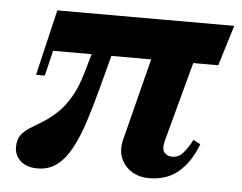

<svg xmlns="http://www.w3.org/2000/svg" viewBox="-41 -508 714 567"><g transform="rotate(5 316.0 -225.0)"><path d="M61 -265 107 -460H631.5L594.5 -340H105L87 -265ZM89 10Q56 10 38.2 -7Q20.5 -24 20.5 -47Q20.5 -69.5 30.2 -82.8Q40 -96 56 -106.2Q72 -116.5 91.8 -128.2Q111.5 -140 132.2 -158.8Q153 -177.5 171.5 -207.8Q190 -238 203.5 -285.5L251 -450H307L252 -243Q237.5 -187.5 222.5 -141.2Q207.5 -95 189.2 -61Q171 -27 146.8 -8.5Q122.5 10 89 10ZM419 10Q391.5 10 369.2 -3.2Q347 -16.5 336.5 -40.5Q326 -64.5 334 -97L416 -420H542L457.5 -106.5Q450 -78.5 459.5 -68.8Q469 -59 482.5 -59Q501 -59 514 -73.5Q527 -88 541 -114L562 -103Q542.5 -50.5 507.8 -20.2Q473 10 419 10Z"/></g></svg>

Font: Bodoni Moda 9pt SemiBold
Style: Italic
Weight: 600
Italic angle: -13°
Designer: Owen Earl
Foundry: indestructible type
Version: Version 2.004